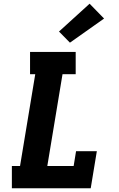

<svg xmlns="http://www.w3.org/2000/svg" viewBox="-20 -1015 640 1035"><path d="M44 0V-120H88L170 -615H142V-735H388V-615H317L235 -120H377L390 -200H502L469 0ZM357 -785 298 -845 463 -995 541 -915Z"/></svg>

Font: Iosevka Etoile Heavy Oblique
Style: Regular
Weight: 900
Italic angle: -9°
Designer: Belleve Invis
Foundry: Belleve Invis
Version: Version 15.5.2; ttfautohint (v1.8.4)